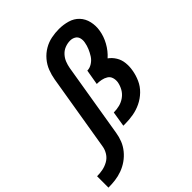

<svg xmlns="http://www.w3.org/2000/svg" viewBox="-415 -889 1252 1252"><g transform="rotate(-45 211.0 -263.0)"><path d="M-154 217Q-122 217 -90 213Q-58 209 -26.5 197.5Q5 186 33 166.5Q61 147 83 120Q105 93 117 62.5Q129 32 134 0L219 -513Q223 -536 232 -559Q241 -582 258.5 -601Q276 -620 299.5 -629Q323 -638 347 -638Q367 -638 383.5 -628.5Q400 -619 405 -600Q410 -581 406 -561Q402 -537 392.5 -514.5Q383 -492 369.5 -470.5Q356 -449 333.5 -434.5Q311 -420 288 -420L270 -315Q291 -315 311.5 -311Q332 -307 349 -296.5Q366 -286 372 -266.5Q378 -247 375 -226Q370 -199 356.5 -175Q343 -151 320 -134.5Q297 -118 270.5 -111.5Q244 -105 218 -105H217L200 0H218Q255 0 292.5 -6.5Q330 -13 365.5 -30Q401 -47 430 -75Q459 -103 475 -139Q491 -175 497 -212Q503 -245 499.5 -278Q496 -311 479.5 -338Q463 -365 438 -383Q474 -415 498 -458.5Q522 -502 529 -547Q536 -587 527 -626.5Q518 -666 492 -693.5Q466 -721 427.5 -732Q389 -743 349 -743Q314 -743 278.5 -736Q243 -729 210.5 -710Q178 -691 153.5 -662Q129 -633 116 -599Q103 -565 97 -530L9 0Q5 26 -10 50Q-25 74 -50 88Q-75 102 -101.5 107Q-128 112 -154 112Z"/></g></svg>

Font: Iosevka Sparkle
Style: Bold Italic
Weight: 700
Italic angle: -9°
Designer: Belleve Invis
Foundry: Belleve Invis
Version: Version 4.5.0; ttfautohint (v1.8.3)